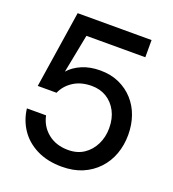

<svg xmlns="http://www.w3.org/2000/svg" viewBox="-130 -801 825 913"><g transform="rotate(20 282.0 -344.0)"><path d="M285 12Q212 12 158 -15Q104 -42 73 -88Q42 -134 35 -192H132Q143 -139 184 -106Q225 -73 286 -73Q332 -73 365 -95Q398 -117 416.5 -154.5Q435 -192 435 -237Q435 -286 416 -322Q397 -358 364.5 -378Q332 -398 289 -398Q235 -398 197 -373.5Q159 -349 142 -310H47L107 -700H481V-613H183L145 -418Q169 -446 209.5 -463.5Q250 -481 302 -481Q356 -481 398 -462Q440 -443 470 -410Q500 -377 515.5 -333Q531 -289 531 -238Q531 -186 514.5 -140.5Q498 -95 465.5 -60.5Q433 -26 388 -7Q343 12 285 12Z"/></g></svg>

Font: DM Sans 9pt 36pt Medium
Style: Regular
Weight: 500
Version: Version 4.004;gftools[0.9.30]